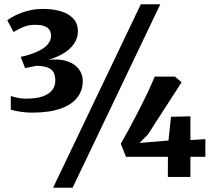

<svg xmlns="http://www.w3.org/2000/svg" viewBox="-20 -835 1007 906"><path d="M130 -303.5Q104 -303.5 76 -307.8Q48 -312 31 -317.5V-382Q46.5 -377 63.5 -373.2Q80.5 -369.5 102 -369.5Q151 -369.5 181.5 -380.2Q212 -391 226.5 -410.2Q241 -429.5 241 -454.5Q241 -478.5 232.8 -493.5Q224.5 -508.5 205 -516.2Q185.5 -524 152 -524.5Q145.5 -523.5 135.2 -521.2Q125 -519 114.8 -517Q104.5 -515 98.5 -513.5L77.5 -567Q92.5 -569.5 108.5 -574.2Q124.5 -579 139.5 -584.5Q182.5 -601 201.8 -621.8Q221 -642.5 221 -665.5Q220.5 -685 211.5 -696.5Q202.5 -708 186 -713Q169.5 -718 146.5 -718Q111.5 -718 85 -705.5Q58.5 -693 44 -684L14.5 -739Q27.5 -750 52.8 -762.5Q78 -775 111.5 -784Q145 -793 183 -793Q230 -793 267.2 -781.8Q304.5 -770.5 326 -747.2Q347.5 -724 347.5 -687Q347.5 -654.5 329 -628Q310.5 -601.5 278.8 -582.8Q247 -564 208 -552.5Q261.5 -558.5 297.5 -546Q333.5 -533.5 352 -508.8Q370.5 -484 370.5 -453.5Q371 -409.5 345.5 -375.8Q320 -342 267 -322.8Q214 -303.5 130 -303.5ZM644.5 -815H736.5L322.5 51H230.5ZM772 0 772.5 -95H574.5L550 -157Q566.5 -185.5 588.8 -226.2Q611 -267 634.2 -312.5Q657.5 -358 677.5 -400.2Q697.5 -442.5 710 -473.5H805.5L837 -447L678 -200.5L638.5 -160.5L775 -172L787 -284L878.5 -286V-174L949 -178.5V-95H878.5V0Z"/></svg>

Font: Merriweather 20pt ExtraBold
Style: Regular
Weight: 800
Version: Version 2.100